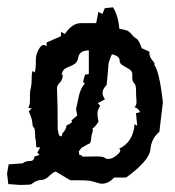

<svg xmlns="http://www.w3.org/2000/svg" viewBox="-22 -511 487 533"><path d="M198.2 -81.1Q206.1 -80.6 206.5 -76.2L249.5 -76.7Q265.6 -76.2 268.6 -73Q271.5 -69.8 279.3 -69.8Q289.1 -69.8 300.5 -78.9Q312 -87.9 312 -93.3Q312 -96.2 308.6 -98.1Q348.1 -116.7 351.6 -166.5L358.9 -161.6L355.5 -196.8L366.7 -199.7Q362.3 -210.4 351.6 -213.4Q356.9 -219.7 356.9 -226.1V-230Q355.5 -247.6 355.5 -262.7Q355.5 -275.4 350.3 -280.3Q345.2 -285.2 345.2 -294.9V-304.7Q345.2 -312 340.3 -316.2Q335.4 -320.3 328.9 -323.7Q322.3 -327.1 316.2 -331.3Q310.1 -335.4 310.1 -343.3Q310.1 -355.5 288.6 -360.4Q278.8 -337.9 278.8 -329.3Q278.8 -320.8 273.9 -274.9Q262.7 -263.7 262.7 -253.4Q262.7 -244.6 269.5 -235.4L249.5 -224.6L256.3 -217.3Q248.5 -206.1 248.5 -195.8Q248.5 -184.6 251.5 -173.8Q244.6 -161.1 234.9 -154.3L235.8 -147.5Q231.4 -134.8 231.4 -129.9Q231 -111.8 223.1 -111.3L204.1 -100.6L196.8 -90.8ZM146 -132.3Q150.9 -132.8 150.9 -140.1Q162.6 -152.8 162.6 -163.1Q177.7 -168.5 177.7 -173.8L176.3 -176.8L192.4 -190.4L189 -208Q193.4 -227.5 197.3 -245.8Q201.2 -264.2 213.4 -279.3L208.5 -283.7L213.9 -303.7L224.6 -305.7V-371.1Q199.2 -370.6 195.8 -353.5Q193.4 -339.4 186 -334.2Q178.7 -329.1 171.1 -326.4Q163.6 -323.7 157.7 -319.8Q151.9 -315.9 148.9 -302.7L152.3 -304.2Q152.3 -290 144.3 -282Q136.2 -273.9 136.2 -266.1Q138.2 -220.7 138.2 -151.4L141.6 -136.2ZM1 0 -2.4 -29.3 2 -54.7 41 -57.6Q48.3 -64 60.8 -64Q73.2 -64 73.2 -76.2L87.4 -81.1Q85 -84.5 81.5 -87.4L89.8 -101.6L78.6 -102.5Q78.6 -118.7 75.7 -128.4Q75.7 -157.7 70.8 -157.7Q67.9 -162.6 67.9 -167Q67.9 -181.2 57.6 -202.1L66.4 -210L56.6 -211.4Q61 -220.7 61 -229Q61 -255.9 62 -260.3Q65.9 -273.9 65.9 -289.6Q65.9 -314 69.3 -314L73.2 -310.1Q77.6 -310.1 77.6 -346.2Q77.6 -358.9 84.7 -372.6Q91.8 -386.2 99.6 -386.2Q103.5 -386.2 107.4 -382.3V-393.1L147.5 -410.6V-422.4L158.2 -416.5Q177.7 -446.8 203.1 -446.8H245.1L251 -478L262.2 -472.2L269 -488.3L292 -490.7Q307.1 -463.9 309.1 -431.6L329.1 -426.8Q336.4 -424.8 346.2 -412.6Q349.6 -407.7 354.5 -405.3Q364.3 -400.4 371.1 -377.4L392.6 -367.7Q392.6 -354.5 397.9 -347.7Q403.3 -340.8 406.7 -335.9V-330.1Q420.4 -312.5 430.2 -227.5L420.4 -145Q398.4 -127.4 395.5 -96.2Q392.6 -64.9 328.1 -18.1H294.9Q279.3 -1 261.2 -1Q255.9 -1 250.5 -2.9Q233.4 -8.3 225.6 -9.5Q217.8 -10.7 172.9 -10.7L132.8 -34.7Q126.5 -33.7 115.7 -23.4Q104 -11.2 90.3 -11.2Q80.1 -11.2 65.4 0Q63.5 2.4 33.2 2.4Z"/></svg>

Font: Truetypewriter PolyglOTT
Style: Regular
Weight: 400
Designer: Sergey Beatoff a.k.a. Sam_T
Version: Version 3.76